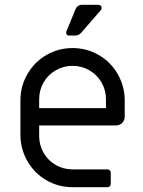

<svg xmlns="http://www.w3.org/2000/svg" viewBox="-20 -779 597 799"><path d="M65 -218V-361Q65 -420 94 -470.5Q123 -521 173 -550Q223 -579 282 -579Q341 -579 391 -550Q441 -521 470 -470.5Q499 -420 499 -361V-293Q499 -278 488.5 -267.5Q478 -257 463 -257H143V-213Q143 -175 161.5 -143Q180 -111 212 -92.5Q244 -74 282 -74H427Q433 -74 437 -70Q441 -66 441 -60V-14Q441 -8 437 -4Q433 0 427 0H282Q223 0 173 -29Q123 -58 94 -108.5Q65 -159 65 -218ZM421 -329V-366Q421 -404 402.5 -436Q384 -468 352 -486.5Q320 -505 282 -505Q244 -505 212 -486.5Q180 -468 161.5 -436Q143 -404 143 -366V-329ZM257 -650 294 -740Q302 -759 322 -759H389Q395 -759 399 -755.5Q403 -752 403 -746Q403 -740 399 -736L318 -643Q308 -631 292 -631H268Q260 -631 257 -636.5Q254 -642 257 -650Z"/></svg>

Font: Miriam Libre
Style: Regular
Weight: 400
Designer: Michal Sahar
Foundry: Hagilda
Version: Version 1.001